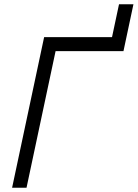

<svg xmlns="http://www.w3.org/2000/svg" viewBox="-20 -885 649 905"><path d="M37 0H105L242 -644H562L576 -710L609 -865H541L508 -710H188Z"/></svg>

Font: Geist Light
Style: Italic
Weight: 300
Italic angle: -12°
Designer: Basement.studio, Andrés Briganti, Mateo Zaragoza
Foundry: Basement.studio, Vercel, Andrés Briganti, Guido Ferreyra, Mateo Zaragoza
Version: Version 1.500